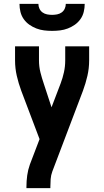

<svg xmlns="http://www.w3.org/2000/svg" viewBox="-20 -760 540 995"><path d="M241 215H117V208Q117 178 121 149Q125 120 135 92L185 -39L90 -290Q76 -328 67 -367Q58 -406 58 -447V-520H182V-447Q182 -415 189.5 -385Q197 -355 207 -326L247 -204L294 -327Q305 -356 311.5 -386Q318 -416 318 -447V-520H442V-447Q442 -406 433 -367Q424 -328 410 -290L251 129Q244 148 242.5 168Q241 188 241 208ZM250 -600Q229 -600 208.5 -602.5Q188 -605 168.5 -612.5Q149 -620 132 -632Q115 -644 103 -661Q91 -678 86 -698.5Q81 -719 81 -740H179Q179 -727 184.5 -715Q190 -703 200.5 -695.5Q211 -688 224 -685.5Q237 -683 250 -683Q263 -683 276 -685.5Q289 -688 299.5 -695.5Q310 -703 315.5 -715Q321 -727 321 -740H419Q419 -719 414 -698.5Q409 -678 397 -661Q385 -644 368 -632Q351 -620 331.5 -612.5Q312 -605 291.5 -602.5Q271 -600 250 -600Z"/></svg>

Font: Iosevka Term Curly Extrabold
Style: Regular
Weight: 800
Designer: Belleve Invis
Foundry: Belleve Invis
Version: Version 32.3.0